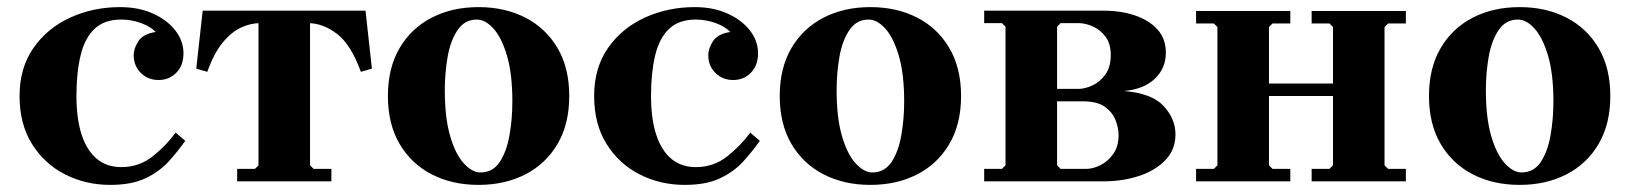

<svg xmlns="http://www.w3.org/2000/svg" viewBox="-20 -510 4584 540"><path d="M290 10Q221 10 163 -19.5Q105 -49 70 -105Q35 -161 35 -240Q35 -319 74 -375Q113 -431 177.5 -460.5Q242 -490 318 -490Q370 -490 410 -472Q450 -454 473 -424.5Q496 -395 496 -360Q496 -326 476 -305.5Q456 -285 426 -285Q396 -285 376 -305Q356 -325 356 -355Q356 -374 369.5 -394.5Q383 -415 418 -420Q404 -435 377 -445Q350 -455 321 -455Q273 -455 245.5 -428.5Q218 -402 206.5 -353.5Q195 -305 195 -240Q195 -176 209.5 -131.5Q224 -87 252 -63.5Q280 -40 321 -40Q371 -40 409 -70Q447 -100 474 -137L501 -114Q480 -84 454 -55.5Q428 -27 389 -8.5Q350 10 290 10Z M712 -445Q685 -445 658 -432.5Q631 -420 606.5 -390.5Q582 -361 563 -308L532 -317L550 -480H1008L1026 -317L995 -308Q967 -385 927.5 -415Q888 -445 846 -445ZM852 -454V-45L862 -35H912V0H647V-35H697L707 -45V-454Z M1326 -490Q1400 -490 1457.5 -460.5Q1515 -431 1548 -375Q1581 -319 1581 -240Q1581 -161 1548 -105Q1515 -49 1457.5 -19.5Q1400 10 1326 10Q1252 10 1194.5 -19.5Q1137 -49 1104 -105Q1071 -161 1071 -240Q1071 -319 1104 -375Q1137 -431 1194.5 -460.5Q1252 -490 1326 -490ZM1331 -25Q1366 -25 1385.5 -54.5Q1405 -84 1413 -130Q1421 -176 1421 -224Q1421 -302 1406 -353Q1391 -404 1368 -429.5Q1345 -455 1321 -455Q1287 -455 1267 -425.5Q1247 -396 1239 -350.5Q1231 -305 1231 -256Q1231 -179 1246 -127.5Q1261 -76 1284.5 -50.5Q1308 -25 1331 -25Z M1906 10Q1837 10 1779 -19.5Q1721 -49 1686 -105Q1651 -161 1651 -240Q1651 -319 1690 -375Q1729 -431 1793.5 -460.5Q1858 -490 1934 -490Q1986 -490 2026 -472Q2066 -454 2089 -424.5Q2112 -395 2112 -360Q2112 -326 2092 -305.5Q2072 -285 2042 -285Q2012 -285 1992 -305Q1972 -325 1972 -355Q1972 -374 1985.5 -394.5Q1999 -415 2034 -420Q2020 -435 1993 -445Q1966 -455 1937 -455Q1889 -455 1861.5 -428.5Q1834 -402 1822.5 -353.5Q1811 -305 1811 -240Q1811 -176 1825.5 -131.5Q1840 -87 1868 -63.5Q1896 -40 1937 -40Q1987 -40 2025 -70Q2063 -100 2090 -137L2117 -114Q2096 -84 2070 -55.5Q2044 -27 2005 -8.5Q1966 10 1906 10Z M2428 -490Q2502 -490 2559.5 -460.5Q2617 -431 2650 -375Q2683 -319 2683 -240Q2683 -161 2650 -105Q2617 -49 2559.5 -19.5Q2502 10 2428 10Q2354 10 2296.5 -19.5Q2239 -49 2206 -105Q2173 -161 2173 -240Q2173 -319 2206 -375Q2239 -431 2296.5 -460.5Q2354 -490 2428 -490ZM2433 -25Q2468 -25 2487.5 -54.5Q2507 -84 2515 -130Q2523 -176 2523 -224Q2523 -302 2508 -353Q2493 -404 2470 -429.5Q2447 -455 2423 -455Q2389 -455 2369 -425.5Q2349 -396 2341 -350.5Q2333 -305 2333 -256Q2333 -179 2348 -127.5Q2363 -76 2386.5 -50.5Q2410 -25 2433 -25Z M3141 -254Q3219 -248 3252.5 -212Q3286 -176 3286 -132Q3286 -89 3257.5 -59.5Q3229 -30 3183 -15Q3137 0 3085 0H2748V-35H2798L2808 -45V-435L2798 -445H2748V-480H3083Q3133 -480 3172.5 -466.5Q3212 -453 3235.5 -427Q3259 -401 3259 -362Q3259 -318 3228 -288.5Q3197 -259 3141 -254ZM2953 -435V-260H3013Q3031 -260 3052 -269.5Q3073 -279 3088.5 -300Q3104 -321 3104 -355Q3104 -387 3089.5 -406.5Q3075 -426 3054 -435.5Q3033 -445 3013 -445H2963ZM3035 -35Q3054 -35 3075 -45.5Q3096 -56 3111 -77Q3126 -98 3126 -130Q3126 -150 3117.5 -172Q3109 -194 3087.5 -209.5Q3066 -225 3026 -225H2953V-45L2963 -35Z M3669 0V-35H3719L3729 -45V-434L3719 -444H3669V-479H3934V-444H3884L3874 -434V-45L3884 -35H3934V0ZM3344 0V-35H3394L3404 -45V-434L3394 -444H3344V-479H3609V-444H3559L3549 -434V-45L3559 -35H3609V0ZM3469 -240V-275H3795V-240Z M4254 -490Q4328 -490 4385.5 -460.5Q4443 -431 4476 -375Q4509 -319 4509 -240Q4509 -161 4476 -105Q4443 -49 4385.5 -19.5Q4328 10 4254 10Q4180 10 4122.5 -19.5Q4065 -49 4032 -105Q3999 -161 3999 -240Q3999 -319 4032 -375Q4065 -431 4122.5 -460.5Q4180 -490 4254 -490ZM4259 -25Q4294 -25 4313.5 -54.5Q4333 -84 4341 -130Q4349 -176 4349 -224Q4349 -302 4334 -353Q4319 -404 4296 -429.5Q4273 -455 4249 -455Q4215 -455 4195 -425.5Q4175 -396 4167 -350.5Q4159 -305 4159 -256Q4159 -179 4174 -127.5Q4189 -76 4212.5 -50.5Q4236 -25 4259 -25Z"/></svg>

Font: Brygada 1918
Style: Regular
Weight: 400
Designer: Mateusz Machalski | Borys Kosmynka | Przemek Hoffer
Foundry: NIEPODLEGLA 2018
Version: Version 3.006